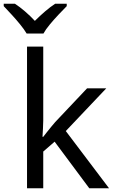

<svg xmlns="http://www.w3.org/2000/svg" viewBox="-60 -1010 614 1030"><path d="M172 -760V-363Q172 -347 170.5 -321Q169 -295 168 -276H172Q178 -284 190 -299Q202 -314 214.5 -329.5Q227 -345 236 -355L407 -536H510L293 -307L525 0H419L233 -250L172 -197V0H85V-760ZM83 -830Q70 -852 48 -879Q26 -906 2 -932Q-22 -958 -40 -977V-990H20Q46 -973 74 -949Q102 -925 127 -898Q154 -925 182 -949Q210 -973 236 -990H298V-977Q279 -958 254.5 -932Q230 -906 207.5 -879Q185 -852 173 -830Z"/></svg>

Font: Apis
Style: Regular
Weight: 400
Designer: Monotype Design Team
Foundry: Monotype Imaging Inc.
Version: Version 2.000; build 0001